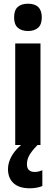

<svg xmlns="http://www.w3.org/2000/svg" viewBox="-20 -781 300 1034"><path d="M131 -761Q205 -761 205 -687Q205 -649 185 -631.5Q165 -614 131 -614Q96 -614 76 -631.5Q56 -649 56 -687Q56 -726 75.5 -743.5Q95 -761 131 -761ZM198 -547V0H62V-547ZM125 103Q125 145 167 145Q180 145 190 142Q200 139 208 136V221Q196 226 179 229.5Q162 233 140 233Q83 233 53 205.5Q23 178 23 129Q23 93 45 55.5Q67 18 115 -17L182 0Q150 33 137.5 56Q125 79 125 103Z"/></svg>

Font: Noto Sans Lao Condensed
Style: Bold
Weight: 700
Width: 3
Designer: Monotype Design Team
Foundry: Monotype Imaging Inc.
Version: Version 2.003; ttfautohint (v1.8.4.7-5d5b)